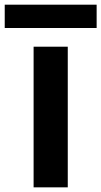

<svg xmlns="http://www.w3.org/2000/svg" viewBox="-61 -762 429 812"><path d="M-41 -643.6V-742.2H347.7V-643.6ZM81.1 30.3V-564.5H225.6V30.3Z"/></svg>

Font: GenEi M Gothic v2 Bold
Style: Regular
Weight: 700
Version: Version 2.0